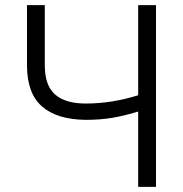

<svg xmlns="http://www.w3.org/2000/svg" viewBox="-20 -727 711 747"><path d="M154.3 -707V-472.7Q154.3 -394 194.6 -359.1Q234.9 -324.2 313.5 -324.2Q414.6 -324.2 517.6 -356.4V-707H586.9V0H517.6V-293Q465.3 -276.9 418 -268.8Q370.6 -260.7 314.5 -260.7Q202.1 -261.7 143.6 -312.7Q85 -363.8 85 -472.7V-707Z"/></svg>

Font: Pretendard JP Light
Style: Regular
Weight: 300
Designer: Base glyphs from Inter by Rasmus Andersson; Hangeul glyphs from Noto Sans CJK(Source Han Sans) by Jang Soo-young and Kan
Foundry: Kil Hyung-jin
Version: Version 1.309